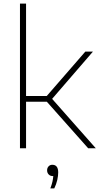

<svg xmlns="http://www.w3.org/2000/svg" viewBox="-20 -828 555 1072"><path d="M91.5 0V-808H125.5V-292H241L456.5 -540H499L271 -276L515 0H472.5L241.5 -260H125.5V0ZM261 224Q269 203 272.8 186.2Q276.5 169.5 277.5 155H274Q260.5 155 251.8 146Q243 137 243 123Q243 109.5 251.2 100.8Q259.5 92 272 92Q305 92 305 135Q305 153 299.8 176.8Q294.5 200.5 283 224Z"/></svg>

Font: Encode Sans SmExp Th
Style: Regular
Weight: 100
Width: 6
Designer: Multiple Designers
Foundry: Impallari Type
Version: Version 3.002; ttfautohint (v1.8.3) -l 8 -r 50 -G 200 -x 14 